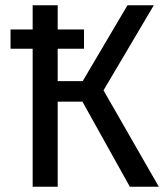

<svg xmlns="http://www.w3.org/2000/svg" viewBox="-20 -709 633 729"><path d="M20 -524H104V0H199V-323H293L473 0H583L373 -366L564 -689H464L294 -401H199V-524H299V-597H199V-689H104V-597H20Z"/></svg>

Font: FiraGO Unicode
Style: Regular
Weight: 400
Designer: bBox Type
Foundry: bBox Type GmbH
Version: Version 1.001;PS 001.001;hotconv 1.0.88;makeotf.lib2.5.64775